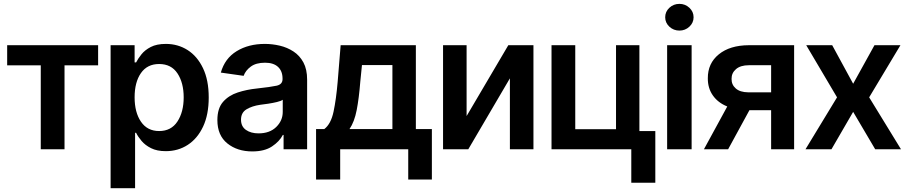

<svg xmlns="http://www.w3.org/2000/svg" viewBox="-20 -783 4758 1007"><path d="M17.6 -440.4V-545.9H494.6V-440.4H318.4V0H193.8V-440.4Z M560.1 204.1V-545.9H686V-455.6H693.8Q703.6 -475.1 721.7 -497.8Q739.7 -520.5 770.8 -536.6Q801.8 -552.7 850.1 -552.7Q913.1 -552.7 963.9 -520.5Q1014.6 -488.3 1044.7 -425.5Q1074.7 -362.8 1074.7 -272Q1074.7 -182.1 1045.2 -119.1Q1015.6 -56.2 964.8 -23.2Q914.1 9.8 849.6 9.8Q803.2 9.8 772.2 -5.9Q741.2 -21.5 722.4 -43.9Q703.6 -66.4 693.8 -86.4H688.5V204.1ZM814.5 -95.7Q877.9 -95.7 910.6 -145.8Q943.4 -195.8 943.4 -272.5Q943.4 -348.6 910.9 -397.9Q878.4 -447.3 814.5 -447.3Q752.4 -447.3 719.2 -399.7Q686 -352.1 686 -272.5Q686 -193.4 719.5 -144.5Q752.9 -95.7 814.5 -95.7Z M1303.2 11.2Q1224.6 11.2 1172.4 -30.8Q1120.1 -72.8 1120.1 -153.3Q1120.1 -214.8 1149.9 -248.8Q1179.7 -282.7 1227.1 -298.1Q1274.4 -313.5 1327.1 -318.8Q1399.4 -326.7 1430.7 -333.5Q1461.9 -340.3 1461.9 -368.2V-370.6Q1461.9 -410.2 1438.2 -432.1Q1414.6 -454.1 1370.1 -454.1Q1322.8 -454.1 1295.2 -433.6Q1267.6 -413.1 1257.8 -385.3L1138.2 -402.3Q1159.2 -476.6 1221.2 -514.6Q1283.2 -552.7 1369.1 -552.7Q1408.2 -552.7 1447.5 -543.5Q1486.8 -534.2 1519.3 -512.9Q1551.8 -491.7 1571.3 -455.6Q1590.8 -419.4 1590.8 -365.2V0H1467.3V-75.2H1463.4Q1445.8 -41 1406.5 -14.9Q1367.2 11.2 1303.2 11.2ZM1335.9 -83.5Q1394.5 -83.5 1428.7 -116.9Q1462.9 -150.4 1462.9 -195.8V-259.8Q1454.6 -253.4 1432.6 -248Q1410.6 -242.7 1386.2 -239Q1361.8 -235.4 1344.7 -233.4Q1301.8 -227.1 1272.9 -209.7Q1244.1 -192.4 1244.1 -155.3Q1244.1 -119.6 1270 -101.6Q1295.9 -83.5 1335.9 -83.5Z M1637.7 158.7V-106H1680.7Q1715.8 -132.8 1729.5 -197.8Q1743.2 -262.7 1751 -354L1766.6 -545.9H2161.1V-106H2245.1V158.7H2121.1V0H1764.2V158.7ZM1813 -106H2038.1V-441.9H1878.4L1869.6 -354Q1862.8 -267.6 1850.8 -205.8Q1838.9 -144 1813 -106Z M2427.2 -174.3 2646 -545.9H2777.8V0H2654.3V-372.1L2436 0H2303.7V-545.9H2427.2Z M3333.5 -545.9V0H2872.6V-545.9H2997.1V-105.5H3210.9V-545.9ZM3417 -95.7V175.3H3291V-95.7Z M3479 0V-545.9H3607.4V0ZM3543.5 -622.6Q3512.7 -622.6 3490.7 -643.1Q3468.8 -663.6 3468.8 -692.4Q3468.8 -721.7 3490.7 -742.2Q3512.7 -762.7 3543.5 -762.7Q3573.7 -762.7 3595.7 -742.2Q3617.7 -721.7 3617.7 -692.4Q3617.7 -663.6 3595.7 -643.1Q3573.7 -622.6 3543.5 -622.6Z M3671.9 0 3794.4 -224.6Q3745.6 -244.1 3718.8 -282.5Q3691.9 -320.8 3692.4 -372.6Q3691.9 -450.7 3750 -498Q3808.1 -545.4 3907.7 -545.9H4145V0H4024.4V-205.1H3910.6L3798.8 0ZM3903.8 -298.8H4024.4V-440.9H3907.7Q3863.8 -440.9 3840.1 -420.4Q3816.4 -399.9 3816.9 -369.1Q3816.4 -338.9 3838.9 -319.1Q3861.3 -299.3 3903.8 -298.8Z M4344.7 -545.9 4454.6 -343.8 4566.4 -545.9H4702.6L4538.6 -272.5L4705.6 0H4570.3L4454.6 -196.3L4340.8 0H4204.6L4370.1 -272.5L4208.5 -545.9Z"/></svg>

Font: Inter Tight SemiBold
Style: Regular
Weight: 600
Designer: Rasmus Andersson
Foundry: rsms
Version: Version 3.004; ttfautohint (v1.8.4.7-5d5b)